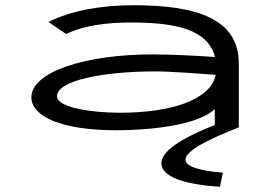

<svg xmlns="http://www.w3.org/2000/svg" viewBox="-20 -487 1040 734"><path d="M425 11C531 11 731 -3 801 -70V-9C679 39 597 89 597 137C597 188 681 218 821 227L832 173C750 167 689 151 689 123C689 87 791 40 893 0V-243C893 -415 733 -467 491 -467C365 -467 251 -446 165 -403L233 -357C303 -391 393 -401 481 -401C656 -401 775 -373 802 -269C720 -275 624 -279 561 -279C309 -279 100 -213 100 -115C100 -41 217 11 425 11ZM198 -119C198 -181 381 -214 573 -214C635 -214 733 -206 805 -201C783 -102 628 -56 439 -56C329 -56 198 -76 198 -119Z"/></svg>

Font: Inconsolata UltraExpanded
Style: Regular
Weight: 400
Width: 9
Monospace: yes
Designer: Raph Levien, Cyreal, Brenton Simpson
Foundry: Raph Levien, Cyreal, Google
Version: Version 3.100